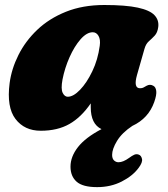

<svg xmlns="http://www.w3.org/2000/svg" viewBox="-20 -509 674 768"><path d="M528 -209Q513 -156 540 -156Q549 -156 554 -159Q559 -162 566.5 -166Q580 -173.5 593 -166Q603 -161 605 -145.2Q607 -129.5 597 -101Q574 -35.5 509.5 -5.5Q468 22 448.2 54.5Q428.5 87 428.5 110.5Q428.5 125.5 436.2 132.8Q444 140 454 140Q472.5 140 496.5 122.5Q508 114 516.8 110Q525.5 106 535 109.5Q545 113 548 126.8Q551 140.5 534.5 162.5Q511 194.5 467 217Q423 239.5 368.5 239.5Q311 239.5 286.5 217.8Q262 196 262 157.5Q262 117.5 292 79.2Q322 41 386 7.5Q343 -13 343 -80Q343 -88 343 -95.5Q304.5 -39.5 257.2 -12.8Q210 14 143 14Q78 14 42 -33Q6 -80 18.5 -176.5Q26 -233.5 53.8 -289Q81.5 -344.5 129 -389.8Q176.5 -435 243.8 -462Q311 -489 397 -489Q483 -489 531.2 -478.5Q579.5 -468 598 -448.2Q616.5 -428.5 613 -401Q610 -378.5 598.8 -366.5Q587.5 -354.5 575.5 -344Q563.5 -333.5 558 -314ZM230 -191Q223 -153 230.8 -137.5Q238.5 -122 251 -122Q273.5 -122 300.2 -149.8Q327 -177.5 349.2 -223.8Q371.5 -270 379 -326Q382.5 -351 374 -365.5Q365.5 -380 351 -380Q327 -380 302.2 -351.8Q277.5 -323.5 258.2 -280.2Q239 -237 230 -191Z"/></svg>

Font: Fraunces 9pt S100 Black
Style: Italic
Weight: 900
Italic angle: -16°
Version: Version 1.000; ttfautohint (v1.8.3)